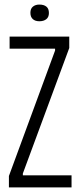

<svg xmlns="http://www.w3.org/2000/svg" viewBox="-20 -820 352 840"><path d="M19 0V-50L221 -599V-607H22V-660H283V-610L80 -61V-53H293V0ZM152 -727Q134 -727 123.5 -736.5Q113 -746 113 -764Q113 -782 124 -791Q135 -800 152 -800Q172 -800 183 -791Q194 -782 194 -763Q194 -745 182.5 -736Q171 -727 152 -727Z"/></svg>

Font: Bricolage Grotesque 72pt Condensed ExtraLight
Style: Regular
Weight: 250
Width: 3
Designer: Mathieu Triay
Foundry: Atelier Triay
Version: Version 1.001;gftools[0.9.33.dev8+g029e19f]